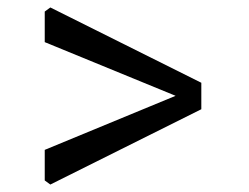

<svg xmlns="http://www.w3.org/2000/svg" viewBox="-20 -631 668 515"><path d="M115 -136 100 -147V-229L451 -374L100 -518V-600L115 -611L520 -409V-338Z"/></svg>

Font: TMT Limkin
Style: Regular
Weight: 400
Designer: Gabriel Drozdov
Version: Version 1.000;Glyphs 3.1.2 (3151)